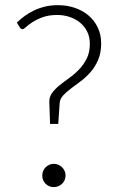

<svg xmlns="http://www.w3.org/2000/svg" viewBox="-20 -736 472 763"><path d="M47 -646Q60.5 -659.5 77.5 -672Q94.5 -684.5 114.8 -694.2Q135 -704 159 -709.8Q183 -715.5 211 -715.5Q245.5 -715.5 276.8 -705Q308 -694.5 331.2 -675Q354.5 -655.5 368.2 -627.2Q382 -599 382 -564Q382 -526 370.2 -498.5Q358.5 -471 340.5 -450.2Q322.5 -429.5 301.5 -413.8Q280.5 -398 262 -384.2Q243.5 -370.5 230.8 -356.5Q218 -342.5 217 -325.5L211.5 -243.5H179L176 -329Q175 -350 186.5 -366Q198 -382 216 -396.5Q234 -411 255 -426Q276 -441 294.2 -460Q312.5 -479 324.8 -503.5Q337 -528 337 -562Q337 -589 326.5 -610.2Q316 -631.5 298 -646.2Q280 -661 256.5 -668.8Q233 -676.5 207.5 -676.5Q174.5 -676.5 150.2 -667.8Q126 -659 109.5 -648.2Q93 -637.5 83.5 -628.8Q74 -620 70.5 -620Q63 -620 59.5 -626ZM148 -38.5Q148 -48 151.5 -56.5Q155 -65 161.2 -71.2Q167.5 -77.5 175.8 -81.2Q184 -85 194 -85Q203.5 -85 212 -81.2Q220.5 -77.5 226.8 -71.2Q233 -65 236.8 -56.5Q240.5 -48 240.5 -38.5Q240.5 -28.5 236.8 -20.2Q233 -12 226.8 -5.8Q220.5 0.5 212 4Q203.5 7.5 194 7.5Q174.5 7.5 161.2 -5.8Q148 -19 148 -38.5Z"/></svg>

Font: Lato Light
Style: Regular
Weight: 300
Designer: Lukasz Dziedzic
Foundry: tyPoland Lukasz Dziedzic
Version: Version 2.007; 2014-02-27